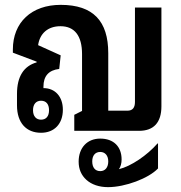

<svg xmlns="http://www.w3.org/2000/svg" viewBox="-20 -539 747 791"><path d="M149 8C204 8 239 -29 239 -87C239 -140 208 -176 159 -176V-182C159 -226 181 -250 224 -255L230 -311L137 -353C144 -401 177 -431 229 -431C287 -431 318 -392 318 -316V-82L286 -66V0H553C613 0 645 -34 645 -101V-508H536V-119C536 -95 526 -83 505 -83H426V-320C426 -452 364 -519 230 -519C110 -519 33 -447 33 -335V-322L131 -285V-282C78 -267 50 -224 50 -152V-105C50 -32 89 8 149 8ZM149 -46C129 -46 116 -60 116 -85C116 -110 129 -124 149 -124C170 -124 182 -110 182 -85C182 -60 170 -46 149 -46ZM425 232C496 232 592 196 631 155V52H629C586 101 520 146 470 158C477 148 481 134 481 118C481 65 448 32 393 32C339 32 304 70 304 127C304 158 315 183 336 202C357 221 388 232 425 232ZM393 166C372 166 360 151 360 126C360 102 372 87 393 87C413 87 426 102 426 126C426 151 413 166 393 166Z"/></svg>

Font: Noto Sans Thai Looped UI Narrow Medium
Style: Regular
Weight: 500
Width: 4
Designer: Cadson Demak Team
Foundry: Cadson Demak Co., Ltd.
Version: Version 1.000